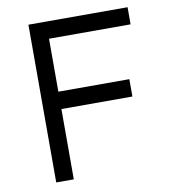

<svg xmlns="http://www.w3.org/2000/svg" viewBox="-79 -769 752 839"><g transform="rotate(-10 296.5 -350.0)"><path d="M103 0V-700H543V-624H181V-389H496V-312H181V0Z"/></g></svg>

Font: Lexend Light
Style: Regular
Weight: 300
Designer: Bonnie Shaver-Troup, Thomas Jockin
Foundry: Lexend
Version: Version 1.007; ttfautohint (v1.8.3)